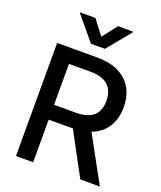

<svg xmlns="http://www.w3.org/2000/svg" viewBox="-165 -1025 945 1128"><g transform="rotate(20 308.0 -461.0)"><path d="M72.3 -707H324.2Q404.3 -707 459.2 -679.2Q514.2 -651.4 541.7 -601.3Q569.3 -551.3 569.3 -485.4Q569.3 -413.1 536.6 -361.3Q503.9 -309.6 440.4 -285.6L596.7 0H474.6L331.1 -266.6H324.2H179.7V0H72.3ZM313.5 -359.4Q389.6 -359.4 425.3 -391.4Q460.9 -423.3 460.9 -485.4Q460.9 -547.9 425 -581.5Q389.2 -615.2 313.5 -615.2H179.7V-359.4ZM303.7 -830.1 375 -921.9H468.8V-917L347.7 -770.5H260.7L138.7 -917V-921.9H233.4Z"/></g></svg>

Font: WEMIX Pretendard Medium
Style: Regular
Weight: 500
Designer: Base glyphs from Inter by Rasmus Andersson; Hangeul glyphs from Noto Sans CJK(Source Han Sans) by Jang Soo-young and Kan
Foundry: Kil Hyung-jin
Version: Version 1.000